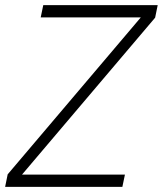

<svg xmlns="http://www.w3.org/2000/svg" viewBox="-52 -730 636 750"><path d="M-32 0H426L436 -48H34L554 -661L564 -710H117L107 -662H498L-22 -49Z"/></svg>

Font: Geist ExtraLight
Style: Italic
Weight: 200
Italic angle: -12°
Designer: Basement.studio, Andrés Briganti, Mateo Zaragoza
Foundry: Basement.studio, Vercel, Andrés Briganti, Guido Ferreyra, Mateo Zaragoza
Version: Version 1.500